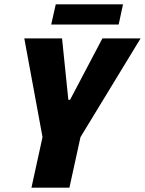

<svg xmlns="http://www.w3.org/2000/svg" viewBox="-20 -865 668 885"><path d="M125 0 176 -233 92 -688H266L295 -405H303L452 -688H628L351 -233L300 0ZM216 -752 237 -845H547L527 -752Z"/></svg>

Font: Saira SemiCondensed ExtraBold
Style: Italic
Weight: 800
Width: 4
Italic angle: -12°
Designer: Hector Gatti with collaboration of the Omnibus-Type team
Foundry: Omnibus-Type
Version: Version 1.101